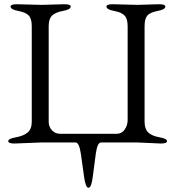

<svg xmlns="http://www.w3.org/2000/svg" viewBox="-20 -673 833 907"><path d="M512 -653 629 -650 732 -653Q761 -653 761 -642Q761 -628 725.5 -621.5Q690 -615 676.5 -600Q663 -585 663 -550V-98Q663 -64 680 -47.5Q697 -31 733 -24.5Q769 -18 769 -6.5Q769 5 740 5Q736 5 629 0H457Q440 0 432.5 53.5Q425 107 418.5 160.5Q412 214 398 214Q384 214 377 160.5Q370 107 362 53.5Q354 0 337 0H176L48 5Q19 5 19 -6.5Q19 -18 55.5 -24.5Q92 -31 111 -47.5Q130 -64 130 -98V-550Q130 -585 115.5 -600Q101 -615 65.5 -621.5Q30 -628 30 -642Q30 -653 59 -653L176 -650L285 -653Q314 -653 314 -642Q314 -628 278 -621.5Q242 -615 226 -599.5Q210 -584 210 -550V-98Q210 -74 225.5 -57.5Q241 -41 264 -41H531Q555 -41 569 -61Q583 -81 583 -106V-549Q583 -584 568.5 -599.5Q554 -615 518.5 -621.5Q483 -628 483 -642Q483 -653 512 -653Z"/></svg>

Font: EB Garamond
Style: Regular
Weight: 400
Version: Version 0.012